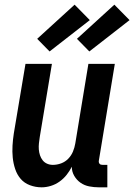

<svg xmlns="http://www.w3.org/2000/svg" viewBox="-20 -793 574 821"><path d="M439 8H403Q382 8 361.5 4Q341 0 324.5 -11.5Q308 -23 297.5 -41Q287 -59 287 -80Q278 -62 265 -45.5Q252 -29 234.5 -16.5Q217 -4 197 2Q177 8 158 8Q132 8 108 -1Q84 -10 68.5 -28Q53 -46 45 -70Q37 -94 34.5 -119Q32 -144 33.5 -170Q35 -196 39 -222L89 -520H202L150 -207Q148 -194 146.5 -180.5Q145 -167 146 -154Q147 -141 151 -129Q155 -117 162.5 -107.5Q170 -98 181.5 -93Q193 -88 206 -88Q224 -88 241.5 -94.5Q259 -101 272 -114.5Q285 -128 292 -145Q299 -162 302 -180L358 -520H471L403 -108Q402 -104 402.5 -100Q403 -96 405.5 -93Q408 -90 411.5 -89Q415 -88 419 -88H439ZM362 -573 309 -627 469 -773 534 -707ZM192 -573 139 -627 299 -773 364 -707Z"/></svg>

Font: Iosevka Term Curly
Style: Bold Italic
Weight: 700
Italic angle: -9°
Designer: Belleve Invis
Foundry: Belleve Invis
Version: Version 32.3.0